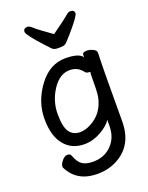

<svg xmlns="http://www.w3.org/2000/svg" viewBox="-167 -815 833 1079"><g transform="rotate(-20 250.0 -275.0)"><path d="M225 181Q106 181 56 87Q52 81 52 76Q52 60 68 41Q84 22 101 22Q119 22 123 37Q137 76 160 92Q183 108 225 108Q313 108 358 35Q379 -1 379 -51V-86Q361 -56 312.5 -28.5Q264 -1 213 -1Q137 -1 93 -55.5Q49 -110 49 -211Q49 -314 115 -403Q181 -492 275 -492Q356 -492 377 -461Q377 -467 377 -475Q377 -491 403 -491Q420 -491 439.5 -482Q459 -473 459 -458Q455 -364 455 -50Q455 95 341 154Q289 181 225 181ZM213 -73Q243 -73 276 -90Q356 -130 375 -226Q380 -257 380 -362Q382 -366 382 -368Q382 -373 371 -373Q360 -373 352 -382Q324 -421 275 -421Q215 -421 171.5 -355Q128 -289 128 -212Q128 -134 150 -103.5Q172 -73 213 -73ZM256 -559Q232 -559 220 -572.5Q208 -586 190 -605Q111 -691 111 -709Q111 -731 136 -731Q148 -731 165 -714.5Q182 -698 263 -641Q347 -701 363.5 -716Q380 -731 391 -731Q416 -731 416 -710Q416 -693 343 -609Q324 -588 312.5 -575.5Q301 -563 289.5 -561Q278 -559 256 -559Z"/></g></svg>

Font: LXGW WenKai Mono Medium
Style: Regular
Weight: 500
Monospace: yes
Designer: LXGW / Fontworks Inc.
Foundry: LXGW / Fontworks Inc.
Version: Version 1.520; June 14, 2025